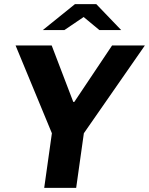

<svg xmlns="http://www.w3.org/2000/svg" viewBox="-20 -905 718 925"><path d="M333 -414H338L520 -686H678L384 -263L347 0H193L230 -263L55 -686H229ZM383 -823 290 -760H186L341 -885H444L564 -760H459Z"/></svg>

Font: Chivo
Style: Bold Italic
Weight: 700
Italic angle: -8.05°
Designer: Hector Gatti
Foundry: Omnibus-Type
Version: Version 1.007